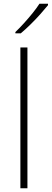

<svg xmlns="http://www.w3.org/2000/svg" viewBox="-20 -1016 279 1036"><path d="M128 0H90V-760H128ZM239 -988Q222 -967 197.5 -939.5Q173 -912 145 -884.5Q117 -857 92 -836H63V-843Q84 -863 109 -890.5Q134 -918 156.5 -946Q179 -974 193 -996H239Z"/></svg>

Font: Noto Sans Khmer UI ExtraLight
Style: Regular
Weight: 200
Designer: Danh Hong and the Monotype Design Team
Foundry: Monotype Imaging Inc.
Version: Version 2.002; ttfautohint (v1.8.4.7-5d5b)